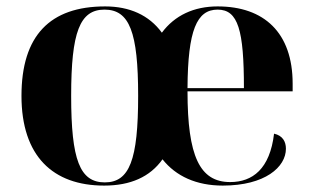

<svg xmlns="http://www.w3.org/2000/svg" viewBox="-20 -569 975 599"><path d="M305 10C387 10 448 -17 487 -72C529 -19 593 10 675 10C807 10 872 -48 872 -105C872 -127 862 -146 835 -152C822 -42 768 -1 698 -1C603 -1 565 -82 565 -284H893V-308C893 -467 804 -549 659 -549C585 -549 525 -521 485 -467C445 -522 384 -549 308 -549C136 -549 47 -458 47 -270C47 -82 145 10 305 10ZM307 0C229 0 202 -70 202 -270C202 -469 229 -539 306 -539C384 -539 411 -469 411 -270C411 -70 384 0 307 0ZM741 -294H565C566 -475 594 -539 659 -539C723 -539 741 -475 741 -294Z"/></svg>

Font: Noto Serif Display
Style: Bold
Weight: 700
Designer: Monotype Design Team
Foundry: Monotype Imaging Inc.
Version: Version 2.009